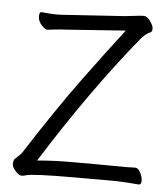

<svg xmlns="http://www.w3.org/2000/svg" viewBox="-52 -751 703 805"><g transform="rotate(5 300.0 -349.0)"><path d="M374 -68 502 -67Q524 -67 539 -68H540Q553 -68 562.5 -49.5Q572 -31 572 -15Q572 1 561 1H560Q522 -3 457 -5H292Q112 -5 86 4Q78 7 67.5 7Q57 7 42.5 -9.5Q28 -26 28 -37Q28 -48 30 -54Q32 -60 45 -71Q58 -82 62 -88Q190 -287 284.5 -415.5Q379 -544 451 -637L199 -619Q175 -618 154.5 -615.5Q134 -613 124 -612H123Q113 -612 98 -628.5Q83 -645 83 -664Q83 -683 91 -683H93Q137 -679 155.5 -679Q174 -679 198 -681L440 -697Q463 -699 485 -702Q507 -705 521 -705Q535 -705 548.5 -686Q562 -667 562 -654.5Q562 -642 555 -639Q538 -633 517 -610Q323 -373 128 -62Q200 -68 264 -68Z"/></g></svg>

Font: ToneOZ-Pinyin-WenKai-Regular
Style: Regular
Weight: 400
Designer: Fontworks Inc.
Foundry: ToneOZ
Version: Version 0.240331